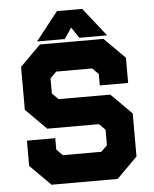

<svg xmlns="http://www.w3.org/2000/svg" viewBox="-58 -906 767 955"><g transform="rotate(-5 325.5 -429.0)"><path d="M160.5 0 57.5 -103V-229H199V-172L229.5 -141.5H421.5L452 -172V-249L421.5 -279.5H163.5L60.5 -382.5V-597L163.5 -700H481L584 -597V-471H442.5V-528L412 -558.5H232.5L201.5 -528V-451.5L232.5 -421H490.5L593.5 -318V-103L490.5 0ZM193.5 -71H448L520 -140V-290L463 -349.5H202.5L132 -422.5V-564L200.5 -629.5H449.5L512.5 -564V-536V-564L449.5 -629.5H200.5L132 -564V-422.5L202.5 -349.5H463L520 -290V-140L448 -71H193.5L131.5 -130V-164V-130ZM262.5 -858H388.5L500.5 -716H362L325.5 -770L289 -716H150.5ZM296 -819 253.5 -761 296 -819H353L395.5 -761L353 -819Z"/></g></svg>

Font: Tourney Thin Black
Style: Regular
Weight: 900
Version: Version 1.015